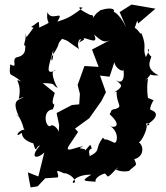

<svg xmlns="http://www.w3.org/2000/svg" viewBox="-20 -774 728 841"><path d="M563 -630 581 -684 585 -671 661 -736 556 -754 504 -721 533 -654C498 -725 466 -731 473 -715C491 -732 472 -746 419 -729C402 -712 414 -733 379 -685C407 -718 360 -705 374 -709C313 -739 323 -746 342 -740C283 -694 269 -692 231 -679C267 -737 203 -675 188 -721C178 -656 222 -689 152 -653C149 -693 154 -678 117 -657C128 -646 138 -670 94 -608C118 -591 93 -599 93 -628C93 -579 76 -577 94 -572C83 -579 107 -533 53 -523C27 -513 63 -471 25 -492C19 -430 22 -461 73 -417C33 -434 80 -415 62 -341L84 -350C67 -333 26 -344 63 -263C61 -265 35 -280 61 -266C88 -221 79 -205 91 -206C61 -209 39 -164 75 -192C77 -189 73 -161 126 -146C140 -96 136 -134 155 -137C105 -78 145 -77 174 -106L148 -1L102 -19L107 11L114 47L145 42L178 7L234 3C240 -21 206 -40 271 -10C238 -24 303 -13 309 23C287 42 296 -10 380 -9C330 21 349 18 399 22C393 2 432 -12 437 -14C457 -10 437 25 495 -41C475 11 503 -51 486 -33C486 -32 509 -18 545 -25C577 -58 585 -41 564 -85C558 -58 569 -80 569 -77C617 -90 609 -146 581 -154C591 -132 628 -208 622 -226C609 -244 659 -226 618 -224C684 -265 665 -285 638 -294C636 -317 669 -358 653 -335L628 -345C616 -429 644 -445 611 -418C670 -469 604 -441 675 -444C600 -479 655 -529 640 -528C609 -561 651 -580 619 -524C602 -566 626 -562 600 -628C591 -619 585 -657 557 -653ZM348 -600C336 -625 420 -565 392 -622C424 -598 433 -580 473 -604L383 -557L412 -481L350 -485L320 -402L330 -363L327 -317L295 -314L228 -279L239 -226L237 -192C243 -197 215 -238 199 -221C178 -219 165 -291 211 -295C232 -339 194 -291 220 -367L167 -410C234 -409 204 -401 233 -389C223 -401 194 -470 224 -465C181 -448 188 -467 213 -554C215 -502 201 -500 206 -525C254 -597 222 -570 252 -604C284 -594 275 -593 326 -559C309 -604 351 -616 325 -587ZM349 -110C371 -129 302 -118 344 -132C319 -135 250 -93 288 -145L322 -196L287 -235L298 -203L371 -256C389 -281 406 -306 424 -331L444 -370L418 -443L460 -438L490 -529C456 -489 527 -447 520 -472C531 -409 500 -409 487 -426C502 -404 534 -403 480 -369L491 -373C489 -317 521 -309 487 -297C460 -293 471 -287 460 -274C527 -212 466 -213 458 -225C505 -198 494 -144 480 -149C409 -184 463 -141 431 -171C392 -121 426 -117 373 -90C361 -141 395 -105 375 -140Z"/></svg>

Font: Asimov Aggro
Style: Medium
Weight: 500
Designer: Google
Version: Version 2.000980; 2014